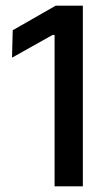

<svg xmlns="http://www.w3.org/2000/svg" viewBox="-20 -659 382 679"><path d="M273 0H173V-535.5H166L22.5 -455L25 -552L177 -639H273Z"/></svg>

Font: Anek Devanagari Medium Medium
Style: Regular
Weight: 500
Version: Version 1.003